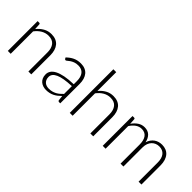

<svg xmlns="http://www.w3.org/2000/svg" viewBox="61 -1493 2266 2266"><g transform="rotate(45 1194.5 -360.0)"><path d="M127.5 -410.5Q162 -453.5 207.2 -479.5Q252.5 -505.5 308 -505.5Q349 -505.5 380.2 -492.5Q411.5 -479.5 432 -455Q452.5 -430.5 463 -396Q473.5 -361.5 473.5 -318V0H425.5V-318Q425.5 -388 393.5 -427.8Q361.5 -467.5 296 -467.5Q247.5 -467.5 205.2 -442.8Q163 -418 130 -374V0H82V-497.5H108.5Q121 -497.5 123 -485Z M910.5 -240.5Q839.5 -238 788.2 -229.2Q737 -220.5 703.8 -205.5Q670.5 -190.5 654.5 -169.8Q638.5 -149 638.5 -122.5Q638.5 -97.5 646.8 -79.2Q655 -61 668.8 -49.2Q682.5 -37.5 700.5 -32Q718.5 -26.5 738 -26.5Q767 -26.5 791.2 -32.8Q815.5 -39 836.2 -50.2Q857 -61.5 875 -77Q893 -92.5 910.5 -110.5ZM618 -427Q657 -466 700 -486Q743 -506 797.5 -506Q837.5 -506 867.5 -493.2Q897.5 -480.5 917.2 -456.8Q937 -433 947 -399.2Q957 -365.5 957 -324V0H938Q923 0 919.5 -14L912.5 -78Q892 -58 871.8 -42Q851.5 -26 829.5 -15Q807.5 -4 782 2Q756.5 8 726 8Q700.5 8 676.5 0.5Q652.5 -7 633.8 -22.5Q615 -38 603.8 -62.2Q592.5 -86.5 592.5 -120.5Q592.5 -152 610.5 -179Q628.5 -206 667 -226Q705.5 -246 765.8 -258Q826 -270 910.5 -272V-324Q910.5 -393 880.8 -430.2Q851 -467.5 792.5 -467.5Q756.5 -467.5 731.2 -457.5Q706 -447.5 688.5 -435.5Q671 -423.5 660 -413.5Q649 -403.5 641.5 -403.5Q636 -403.5 632.5 -406Q629 -408.5 626.5 -412.5Z M1164 -413.5Q1198.5 -455.5 1242.8 -480.5Q1287 -505.5 1342 -505.5Q1383 -505.5 1414.2 -492.5Q1445.5 -479.5 1466 -455Q1486.5 -430.5 1497 -396Q1507.5 -361.5 1507.5 -318V0H1459.5V-318Q1459.5 -388 1427.5 -427.8Q1395.5 -467.5 1330 -467.5Q1281.5 -467.5 1239.2 -442.8Q1197 -418 1164 -374V0H1116V-727.5H1164Z M1666 0V-497.5H1692.5Q1705 -497.5 1707 -485L1711.5 -413Q1740.5 -454.5 1778 -480Q1815.5 -505.5 1862.5 -505.5Q1917 -505.5 1949.8 -474Q1982.5 -442.5 1994 -386.5Q2003 -417 2019.2 -439.5Q2035.5 -462 2056.5 -476.8Q2077.5 -491.5 2102.2 -498.5Q2127 -505.5 2153 -505.5Q2190 -505.5 2219.5 -493.2Q2249 -481 2269.5 -457Q2290 -433 2301 -398Q2312 -363 2312 -318V0H2264.5V-318Q2264.5 -391 2233 -429.2Q2201.5 -467.5 2143 -467.5Q2117 -467.5 2093.2 -458Q2069.5 -448.5 2051.2 -429.8Q2033 -411 2022.2 -383Q2011.5 -355 2011.5 -318V0H1963.5V-318Q1963.5 -390.5 1934.8 -429Q1906 -467.5 1850.5 -467.5Q1810 -467.5 1775.5 -443.5Q1741 -419.5 1714 -377V0Z"/></g></svg>

Font: LatoLatin Light
Style: Regular
Weight: 300
Designer: Lukasz Dziedzic with Adam Twardoch and Botio Nikoltchev
Foundry: tyPoland Lukasz Dziedzic
Version: Version 2.015; 2015-08-06; http://www.latofonts.com/